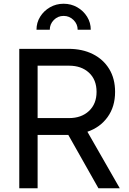

<svg xmlns="http://www.w3.org/2000/svg" viewBox="-20 -1006 688 1026"><path d="M83 0H181V-285H345L506 0H620L447 -302Q515 -325 555 -380.5Q595 -436 595 -515Q595 -586 563.5 -637.5Q532 -689 476 -717Q420 -745 346 -745H83ZM181 -375V-655H349Q415 -655 455.5 -617.5Q496 -580 496 -515Q496 -451 455.5 -413Q415 -375 349 -375ZM175 -847H246Q246 -877 267.5 -899Q289 -921 320 -921Q351 -921 373 -899Q395 -877 395 -847H465Q465 -885 445.5 -916.5Q426 -948 393 -967Q360 -986 320 -986Q280 -986 247 -967Q214 -948 194.5 -916.5Q175 -885 175 -847Z"/></svg>

Font: Plus Jakarta Sans Medium
Style: Regular
Weight: 500
Designer: Gumpita Rahayu
Foundry: Tokotype
Version: Version 2.004; ttfautohint (v1.8.3)